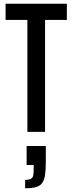

<svg xmlns="http://www.w3.org/2000/svg" viewBox="-20 -708 390 1031"><path d="M127 0V-601H10V-688H339V-601H222V0ZM115 303V258Q135 258 145.5 252.5Q156 247 158.5 233.5Q161 220 161 198V178H123V76H226V160Q226 203 222 230.5Q218 258 207 274Q196 290 173.5 296.5Q151 303 115 303Z"/></svg>

Font: Saira ExtraCondensed SemiBold
Style: Regular
Weight: 600
Width: 2
Designer: Hector Gatti with collaboration of the Omnibus-Type team
Foundry: Omnibus-Type
Version: Version 1.101